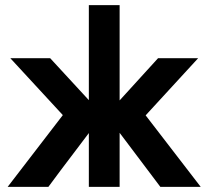

<svg xmlns="http://www.w3.org/2000/svg" viewBox="-20 -726 810 746"><path d="M325.2 -706.1H444.8V-335.9L594.2 -500H750L545.9 -277.8L759.8 0H603L444.8 -210V0H325.2V-209Q307.6 -185.5 275.4 -143.1Q243.2 -100.6 216.6 -65.4Q189.9 -30.3 168 0H9.8L224.1 -278.8L20 -500H174.8L325.2 -336.9Z"/></svg>

Font: Perun
Style: Bold
Weight: 700
Foundry: Copyright (c) Stefan Peev, Context Ltd, 2016
Version: Version 1.0000